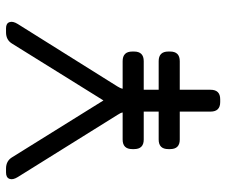

<svg xmlns="http://www.w3.org/2000/svg" viewBox="-77 -677 754 640"><g transform="rotate(-90 300.0 -357.0)"><path d="M540 -674.8 332 -342.8Q325.7 -333 324.2 -325.2H416Q448.2 -325.2 448.2 -293V-287.1Q448.2 -254.9 416 -254.9H320.8V-205.1H416Q448.2 -205.1 448.2 -172.9V-167Q448.2 -134.8 416 -134.8H320.8V-32.2Q320.8 0 289.1 0H279.8Q248 0 248 -32.2V-134.8H154.8Q123 -134.8 123 -167V-172.9Q123 -205.1 154.8 -205.1H248V-254.9H154.8Q123 -254.9 123 -287.1V-293Q123 -325.2 154.8 -325.2H245.1Q244.1 -332 236.8 -342.8L29.8 -674.8Q19.5 -691.4 23.9 -702.6Q28.3 -713.9 44.9 -713.9H58.1Q84 -713.9 96.2 -692.9L285.2 -389.2L474.1 -692.9Q486.3 -713.9 512.2 -713.9H525.9Q542 -713.9 546.1 -702.6Q550.3 -691.4 540 -674.8Z"/></g></svg>

Font: Arcon Rounded-
Style: Regular
Weight: 400
Designer: M. Zarth
Foundry: martin zarth - visuelle & digitale kommunikation
Version: Version 1.110;PS 001.110;hotconv 1.0.70;makeotf.lib2.5.58329